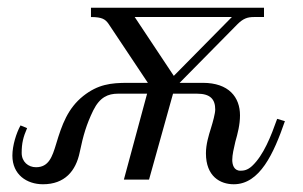

<svg xmlns="http://www.w3.org/2000/svg" viewBox="-20 -464 782 496"><path d="M328 -420H579L429 -268ZM12 -62C12 -13 49 12 91 12C147 12 176 -22 186 -71C195 -114 203 -142 221 -179C238 -213 259 -222 285 -222H360L300 0H365L427 -222H489C524 -222 536 -207 536 -181C536 -171 530 -149 525 -133C519 -114 512 -91 512 -68C512 -8 549 12 584 12C651 12 687 -67 716 -151L696 -157C680 -112 661 -63 631 -35C619 -24 609 -23 601 -23C584 -23 580 -39 580 -51C580 -64 584 -81 588 -98C594 -119 600 -142 600 -166C600 -213 571 -250 504 -250H444L593 -401C608 -416 619 -420 636 -420H662V-444H215V-420C244 -420 252 -414 260 -403L362 -250H310C266 -250 233 -246 195 -216C155 -184 140 -142 125 -92C115 -59 106 -32 73 -32C53 -32 36 -46 36 -69C36 -94 40 -110 50 -133L33 -140C22 -120 12 -88 12 -62Z"/></svg>

Font: Old Standard
Style: Italic
Weight: 400
Italic angle: -15.2°
Designer: Alexey Kryukov <alexios@thessalonica.org.ru>
Version: Version 2.0